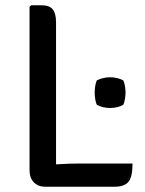

<svg xmlns="http://www.w3.org/2000/svg" viewBox="-20 -707 550 728"><path d="M192.5 1H150.5Q125 1 108.5 -15.5Q92 -32 92 -62.5V-681L98 -687H137Q168 -687 180.2 -671.2Q192.5 -655.5 192.5 -622.5ZM482.5 -87Q482.5 -35.5 466.8 -17.2Q451 1 415 1H150.5L99 -73.5Q143 -80.5 192.2 -83.8Q241.5 -87 281 -87ZM339 -356Q339 -367.5 341 -380.5Q343 -393.5 347 -402Q355.5 -407 369.2 -410.5Q383 -414 397.5 -414Q411.5 -414 425.5 -410.5Q439.5 -407 447.5 -402Q451.5 -393.5 453.8 -380.5Q456 -367.5 456 -356Q456 -345 453.8 -331.5Q451.5 -318 447.5 -310Q439.5 -304.5 425.5 -301Q411.5 -297.5 397.5 -297.5Q383 -297.5 369.2 -301Q355.5 -304.5 347 -310Q343 -318 341 -331.5Q339 -345 339 -356Z"/></svg>

Font: Signika Negative Light
Style: Regular
Weight: 400
Version: Version 2.001